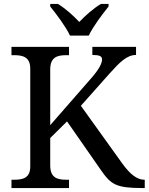

<svg xmlns="http://www.w3.org/2000/svg" viewBox="-20 -951 752 971"><path d="M334 -771H429C450 -816 498 -880 529 -918V-931H490C452 -908 411 -872 381 -840C351 -872 311 -908 273 -931H234V-918C265 -880 313 -816 334 -771ZM38 0H329V-42H316C271 -42 234 -51 234 -114V-253L319 -337L491 -90C541 -18 567 0 701 0H712V-42H710C673 -42 638 -70 600 -122L389 -416L534 -579C586 -637 622 -673 668 -673V-714H447V-673C480 -673 496 -668 496 -651C496 -632 484 -604 441 -555L234 -318V-600C234 -663 271 -672 316 -672H329V-714H38V-672H51C95 -672 133 -663 133 -604V-109C133 -50 95 -42 51 -42H38Z"/></svg>

Font: Noto Serif
Style: Regular
Weight: 400
Designer: Monotype Design Team
Foundry: Monotype Imaging Inc.
Version: Version 2.015